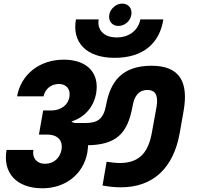

<svg xmlns="http://www.w3.org/2000/svg" viewBox="-20 -1043 1112 1053"><path d="M642.4 -15.7C818.3 -15.7 931.1 -119.4 965.7 -313.9L987.1 -435.4C1014.1 -590.1 968.2 -682.4 811.6 -682.4C654 -682.4 585.7 -601.3 561.6 -465.6C547.2 -387.6 512.8 -368.4 446.9 -368.4H352.6L339.3 -246.2H449C615.6 -246.2 680.1 -306.7 707.7 -464.1C716.1 -512.2 738.5 -549.5 788.2 -549.5C838.4 -549.5 847.6 -511.6 838.4 -456.3L813.5 -319C795.6 -216.5 752.6 -149 637.2 -149C616.3 -149 592 -152 564.7 -155.9L542.3 -25.7C578.3 -19.1 609.8 -15.7 642.4 -15.7ZM212.9 -10.4C337.5 -10.4 437.7 -86.4 459.2 -207.4C471.6 -277 453 -351.9 373.3 -374.1L373.8 -377.6C445.9 -400.2 493.7 -457 507.2 -530.8C526.7 -643.3 457.2 -715.8 329.8 -715.8C196.8 -715.8 95.2 -635 73.7 -514.8H219.2C226.5 -555.6 261.5 -582.5 302.8 -582.5C342.8 -582.5 368.4 -554.7 360.6 -510.5C353.7 -468.1 314.8 -437.2 262.1 -437.2H216.8L193.5 -304.8H238.7C303.8 -304.8 324.6 -265.4 317.7 -223.2C309.4 -176.9 275.5 -144.8 227.7 -144.8C179.9 -144.8 155.3 -178.5 163.1 -220.7H16C-6 -95.1 70 -10.4 212.9 -10.4ZM608.7 -725.8C765.4 -725.8 855.7 -805.8 875.8 -936.6H749.6C740.2 -883.2 694.8 -837.7 620 -837.7C545.3 -837.7 511.8 -883.2 521.3 -936.6H396.6C373.9 -813.4 450.6 -725.8 608.7 -725.8ZM628.8 -900.7C663.7 -900.7 694.6 -927.1 700.2 -961.5C706.2 -995.8 685 -1023.2 650.1 -1023.2C617.2 -1023.2 584.8 -995.8 579.2 -961.5C573.6 -927.1 595.9 -900.7 628.8 -900.7Z"/></svg>

Font: Poppins Devanagari Thin
Style: Italic
Weight: 100
Italic angle: -10°
Designer: Ninad Kale (Devanagari), Jonny Pinhorn (Latin)
Foundry: Indian Type Foundry
Version: 4.005